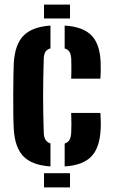

<svg xmlns="http://www.w3.org/2000/svg" viewBox="-20 -820 495 840"><path d="M200.8 -91.8Q119.7 -97.4 82.4 -136Q45.1 -174.7 40.3 -254.4Q38.8 -279.3 38.3 -319.5Q37.8 -359.6 37.9 -403.7Q38 -447.7 38.7 -485.8Q39.3 -523.8 40.3 -543.8Q45.1 -625.3 82.8 -664Q120.6 -702.6 200.8 -708.2V-608.5Q185.5 -604.1 178.7 -593.1Q172 -582 171.4 -562.9Q170 -517.2 169.3 -477Q168.6 -436.9 168.6 -399Q168.6 -361.1 169.3 -322.4Q170 -283.7 171.4 -240.1Q172 -220.3 178.8 -208.9Q185.6 -197.5 200.8 -192.4ZM172.6 0V-62.3H286.3V0ZM262.9 -91.8V-191.9Q278.3 -197 284.5 -209Q290.7 -220.9 291.6 -241Q292.4 -256.9 292.4 -276.8Q292.5 -296.6 291.4 -326H419.3Q420.3 -316.4 420.8 -293.8Q421.3 -271.2 420.3 -254.4Q416.7 -174.3 379.9 -135.7Q343.2 -97 262.9 -91.8ZM291.4 -475.8Q292 -487.7 292.2 -504.1Q292.5 -520.6 292.2 -536.6Q292 -552.7 291.6 -563.1Q290.7 -581.1 284.5 -592.2Q278.3 -603.4 262.9 -608.1V-708.2Q343.2 -703 380.1 -665.2Q417.1 -627.4 420.3 -548.8Q421 -532 420.7 -508.3Q420.3 -484.5 419.3 -475.8ZM172.6 -739.1V-800H286.3V-739.1Z"/></svg>

Font: Big Shoulders Stencil Text SC Thin
Style: Regular
Weight: 100
Designer: Patric King
Foundry: XO Type Co
Version: Version 2.001